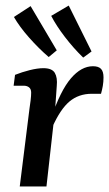

<svg xmlns="http://www.w3.org/2000/svg" viewBox="-20 -670 392 690"><path d="M51 0 86 -280Q88 -292 90 -309Q92 -326 92 -337Q92 -350 84.5 -356Q77 -362 65 -362H29L34 -401Q59 -411 87 -418Q115 -425 136 -425Q167 -425 177 -408Q187 -391 184 -361L178 -276L147 0ZM164 -246Q197 -344 234.5 -388Q272 -432 314 -432Q334 -432 343 -422.5Q352 -413 352 -392Q352 -376 349.5 -361.5Q347 -347 343 -333H310Q263 -333 230 -305.5Q197 -278 168 -213ZM309 -485 279 -463Q244 -497 213 -537.5Q182 -578 164 -613L227 -650ZM184 -489 155 -465Q119 -496 84.5 -535Q50 -574 30 -609L90 -648Z"/></svg>

Font: Yrsa Medium
Style: Italic
Weight: 500
Italic angle: -7.10001°
Designer: Anna Giedrys (Yrsa+Rasa design), David Brezina (Yrsa art-direction, Rasa art-direction, design)
Foundry: Rosetta Type Foundry
Version: Version 2.004